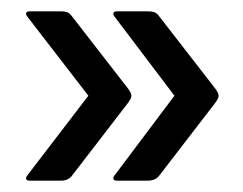

<svg xmlns="http://www.w3.org/2000/svg" viewBox="-20 -358 429 339"><path d="M136 -189 28 -329Q25 -333 26.5 -335.5Q28 -338 32 -338H88Q94 -338 98.5 -336.5Q103 -335 108 -328L205 -203Q212 -194 212 -189Q212 -184 205 -175L108 -49Q101 -39 88 -39H32Q28 -39 26.5 -41.5Q25 -44 28 -48ZM288 -189 182 -329Q179 -333 180.5 -335.5Q182 -338 186 -338H241Q248 -338 252.5 -336.5Q257 -335 262 -328L359 -203Q366 -194 366 -189Q366 -184 359 -175L262 -49Q255 -39 241 -39H186Q182 -39 180.5 -41.5Q179 -44 182 -48Z"/></svg>

Font: Zain
Style: Regular
Weight: 400
Designer: Zain,Boutros
Foundry: Mobile Telecommunications Company (Zain), 2024
Version: Version 1.51; ttfautohint (v1.8.4)